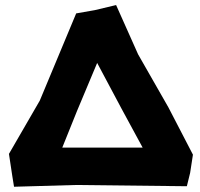

<svg xmlns="http://www.w3.org/2000/svg" viewBox="-20 -709 773 742"><path d="M355.5 -465.8 450.2 -288.1 531.2 -138.7H372.1H220.7L277.3 -279.3ZM428.7 -689.5 346.7 -669.9 274.4 -657.2 133.8 -320.3 14.6 -114.3 27.3 -30.3 34.2 12.7 272.5 5.9 702.1 10.7 714.8 -41 725.6 -111.3 630.9 -293.9 513.7 -499Z"/></svg>

Font: MaokenAssortedSans-TC
Style: Regular
Weight: 500
Version: Version 0.83